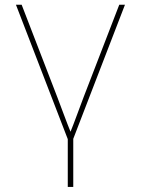

<svg xmlns="http://www.w3.org/2000/svg" viewBox="-20 -562 578 787"><path d="M259.3 12.2 45.4 -542.5H68.8L214.8 -164.1Q229 -127 242.9 -89.4Q256.8 -51.8 272 -14.6H266.1Q281.2 -51.8 294.9 -89.4Q308.6 -127 322.8 -164.1L468.8 -542.5H492.2L278.3 12.2ZM257.8 204.1V-3.9H280.3V204.1Z"/></svg>

Font: Inter 16pt Thin
Style: Regular
Weight: 250
Version: Version 4.001;git-66647c0bb